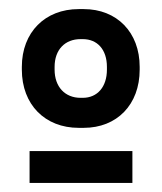

<svg xmlns="http://www.w3.org/2000/svg" viewBox="-20 -725 355 422"><path d="M153 -444H164C237 -444 287 -495 287 -572V-578C287 -654 237 -705 164 -705H153C79 -705 28 -654 28 -578V-572C28 -495 79 -444 153 -444ZM157 -510C123 -510 100 -534 100 -572V-578C100 -616 123 -639 157 -639H162C194 -639 215 -616 215 -578V-572C215 -534 194 -510 162 -510ZM45 -323H271V-393H45Z"/></svg>

Font: Fixel Display Medium
Style: Regular
Weight: 500
Designer: AlfaBravo + MacPaw
Foundry: Kyrylo Tkachov, Marchela Mozhyna, Serhii Makarenko, Maria Weinstein, Zakhar Kryvoshyya
Version: Version 1.211